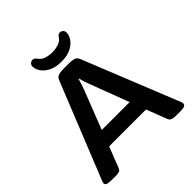

<svg xmlns="http://www.w3.org/2000/svg" viewBox="-232 -1038 1199 1199"><g transform="rotate(-45 367.5 -438.5)"><path d="M70 2Q37 2 26 -3.5Q15 -9 15 -18Q15 -27 19 -35L275 -672Q282 -690 298.5 -696Q315 -702 343 -702H393Q421 -702 437.5 -696Q454 -690 461 -672L717 -35Q719 -30 719.5 -26Q720 -22 720 -18Q720 2 672 2H634Q614 2 600.5 -2.5Q587 -7 581 -22L529 -158H203L150 -22Q145 -7 133.5 -2.5Q122 2 105 2ZM342 -517 243 -263H489L393 -517Q386 -534 379.5 -554Q373 -574 369 -591H366Q362 -575 355.5 -555Q349 -535 342 -517ZM368 -742Q317 -742 283.5 -759Q250 -776 233.5 -800.5Q217 -825 217 -848Q217 -862 226 -870.5Q235 -879 248 -879Q262 -879 274 -861Q287 -842 312 -833Q337 -824 368 -824Q400 -824 426 -833.5Q452 -843 463 -863Q473 -879 488 -879Q500 -879 509 -870.5Q518 -862 518 -848Q518 -825 501.5 -800.5Q485 -776 451.5 -759Q418 -742 368 -742Z"/></g></svg>

Font: Asap Expanded SemiBold
Style: Regular
Weight: 600
Width: 7
Designer: Pablo Cosgaya
Foundry: Omnibus-Type
Version: Version 3.001; ttfautohint (v1.8.4.7-5d5b)